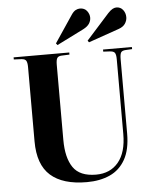

<svg xmlns="http://www.w3.org/2000/svg" viewBox="-63 -1026 876 1093"><g transform="rotate(-5 374.5 -480.0)"><path d="M389 14Q252 14 182 -48Q112 -110 112 -243V-668Q112 -693 105.5 -704Q99 -715 78 -716L35 -718V-730H353V-718L306 -716Q289 -715 282.5 -704.5Q276 -694 276 -666V-237Q276 -135 314 -79.5Q352 -24 445 -24Q526 -24 572.5 -80Q619 -136 619 -241V-668Q619 -695 612 -705Q605 -715 583 -716L546 -718V-730H711V-718L674 -716Q654 -715 647.5 -705Q641 -695 641 -666V-242Q641 -150 609 -93.5Q577 -37 520.5 -11.5Q464 14 389 14ZM290 -778 282 -788 386 -943Q398 -961 410.5 -967.5Q423 -974 435 -974Q461 -974 475 -956Q489 -938 489 -917Q489 -900 479 -884Q469 -868 444 -855ZM470 -778 463 -788 594 -934Q609 -950 620.5 -956Q632 -962 642 -962Q666 -962 680 -944Q694 -926 694 -902Q694 -883 682.5 -865.5Q671 -848 645 -839Z"/></g></svg>

Font: Literata 72pt
Style: Bold
Weight: 700
Designer: Latin by Veronika Burian and Jose Scaglione. Greek by Irene Vlachou. Cyrillic by Vera Evstafieva.
Foundry: TypeTogether
Version: Version 3.002